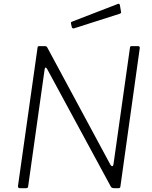

<svg xmlns="http://www.w3.org/2000/svg" viewBox="-20 -983 795 1003"><path d="M702 -742Q711 -742 710 -731L609 -9Q608 0 600 0H577Q571 0 566.5 -1.5Q562 -3 559 -8L226 -623Q222 -631 218 -630Q214 -629 213 -620L127 -9Q126 -4 124 -2Q122 0 116 0H84Q78 0 75.5 -3.5Q73 -7 74 -12L176 -733Q177 -739 178.5 -740.5Q180 -742 186 -742H213Q219 -742 222.5 -740Q226 -738 228 -733L557 -122Q562 -114 567 -115Q572 -116 573 -126L659 -734Q660 -739 661.5 -740.5Q663 -742 667 -742ZM606 -958 612 -923Q613 -919 612 -916Q611 -913 605 -911L367 -835Q362 -834 358.5 -836Q355 -838 355 -842L351 -859Q350 -868 354 -869L597 -963Q599 -964 602 -962.5Q605 -961 606 -958Z"/></svg>

Font: Libre Franklin Thin ExtraLight
Style: Italic
Weight: 250
Italic angle: -8°
Version: Version 3.000